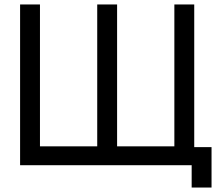

<svg xmlns="http://www.w3.org/2000/svg" viewBox="-20 -740 978 860"><path d="M850 -720H761V-84.5H504.5V-720H415.5V-84.5H159V-720H70V0H838.5V100H927.5V-81H850Z"/></svg>

Font: Hauora Medium
Style: Regular
Weight: 500
Designer: Wayne Shih
Foundry: WCYS
Version: Version 1.001;hotconv 1.0.109;makeotfexe 2.5.65596